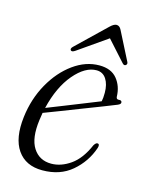

<svg xmlns="http://www.w3.org/2000/svg" viewBox="-98 -668 564 738"><g transform="rotate(15 184.5 -299.0)"><path d="M326 -130Q306 -71.5 259.2 -31.8Q212.5 8 142 8Q75.5 8 43 -39Q10.5 -86 21 -172Q30 -246 64 -306.5Q98 -367 147.5 -402.8Q197 -438.5 251 -438.5Q298 -438.5 321.5 -409.8Q345 -381 346 -339.5Q346.5 -328.5 357.5 -330Q366.5 -331 368.5 -324.5Q371 -316 357 -310.5Q340 -303.5 305.8 -290.2Q271.5 -277 230.2 -261Q189 -245 150.5 -230Q112 -215 86.5 -205.5Q84 -191 82 -176Q72 -102 96.5 -63.8Q121 -25.5 168.5 -25.5Q207.5 -25.5 245 -51.8Q282.5 -78 307.5 -136Q315 -148 321.5 -147Q331 -146 326 -130ZM245 -417.5Q200 -417.5 156 -365.8Q112 -314 91 -226.5Q119 -237.5 157.5 -252.8Q196 -268 233.2 -283Q270.5 -298 294.5 -307.5Q297.5 -320.5 297.5 -342Q297.5 -375.5 283.8 -396.5Q270 -417.5 245 -417.5ZM147 -469Q134 -460 129 -466Q124.5 -472 133 -480.5L249 -592Q263.5 -606 274 -606Q286 -606 293 -592L350 -480Q355 -471 348 -466Q341.5 -461.5 334.5 -469.5L262.5 -549.5Z"/></g></svg>

Font: Fraunces 144pt S050 Light
Style: Italic
Weight: 300
Italic angle: -16°
Version: Version 1.000; ttfautohint (v1.8.3)